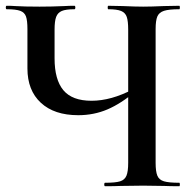

<svg xmlns="http://www.w3.org/2000/svg" viewBox="-20 -645 674 665"><path d="M355 -613Q353 -613 353 -619Q353 -625 355 -625L405 -624Q449 -622 476 -622Q504 -622 548 -624L601 -625Q603 -625 603 -619Q603 -613 601 -613Q565 -613 548 -607.5Q531 -602 525 -588Q519 -574 519 -544V-81Q519 -51 525 -36.5Q531 -22 548 -17Q565 -12 601 -12Q603 -12 603 -6Q603 0 601 0Q568 0 548 -1L476 -2L398 -1Q378 0 344 0Q341 0 341 -6Q341 -12 344 -12Q380 -12 396 -17Q412 -22 418 -36.5Q424 -51 424 -81V-542Q424 -572 419 -586.5Q414 -601 399.5 -607Q385 -613 355 -613ZM251 -246Q168 -246 121.5 -289Q75 -332 75 -408V-544Q75 -574 70 -588Q65 -602 50 -607.5Q35 -613 3 -613Q0 -613 0 -619Q0 -625 3 -625Q21 -625 32 -624Q64 -622 117 -622Q160 -622 204 -624Q217 -625 238 -625Q241 -625 241 -619Q241 -613 238 -613Q208 -613 194 -607Q180 -601 174.5 -586.5Q169 -572 169 -542V-443Q169 -369 199.5 -332.5Q230 -296 297 -296Q365 -296 441 -336L450 -329Q399 -286 352 -266Q305 -246 251 -246Z"/></svg>

Font: Cormorant Infant SemiBold
Style: Regular
Weight: 600
Designer: Christian Thalmann (Catharsis Fonts)
Foundry: Catharsis Fonts
Version: Version 4.000